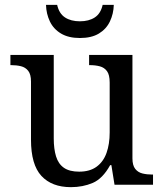

<svg xmlns="http://www.w3.org/2000/svg" viewBox="-20 -763 675 793"><path d="M273 10Q194 10 151 -36.5Q108 -83 108 -186V-426Q108 -456 96.5 -470.5Q85 -485 66.5 -489.5Q48 -494 26 -494H23V-536H202V-191Q202 -148 211.5 -117Q221 -86 244 -70Q267 -54 307 -54Q351 -54 379 -74.5Q407 -95 420 -131.5Q433 -168 433 -216V-422Q433 -454 422 -469Q411 -484 392.5 -489Q374 -494 351 -494H348V-536H527V-109Q527 -80 538.5 -65.5Q550 -51 568.5 -46.5Q587 -42 609 -42H612V0H453L440 -81H435Q404 -25 363 -7.5Q322 10 273 10ZM310 -606Q263 -606 232 -624.5Q201 -643 186 -674.5Q171 -706 170 -743H216Q224 -707 248.5 -691Q273 -675 310 -675Q347 -675 371.5 -691Q396 -707 404 -743H450Q449 -706 434 -674.5Q419 -643 388.5 -624.5Q358 -606 310 -606Z"/></svg>

Font: Noto Serif Gujarati
Style: Regular
Weight: 400
Designer: Universal Thirst, Indian Type Foundry and the Monotype Design Team
Foundry: Monotype Imaging Inc.
Version: Version 2.102